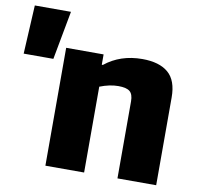

<svg xmlns="http://www.w3.org/2000/svg" viewBox="-135 -771 902 879"><g transform="rotate(10 316.5 -332.0)"><path d="M83 -463H-55L-43 -689H125ZM306 -475H311Q383 -533 485 -533Q564 -533 605.5 -497.5Q647 -462 647 -383V25H467V-333Q467 -366 451.5 -379Q436 -392 398 -392Q358 -392 312 -374V25H132V-523H306Z"/></g></svg>

Font: Gmarket Sans TTF Bold
Style: Regular
Weight: 700
Designer: Creative Director : Sungho Lee; Art Director : Kiwoong Choi; Project Manager : Sori Yang, Jongwook Yoon; Font Designer :
Foundry: Sandoll Inc.
Version: Version 1.000;hotconv 1.0.109;makeotfexe 2.5.65596